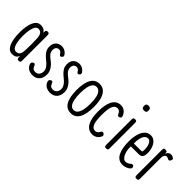

<svg xmlns="http://www.w3.org/2000/svg" viewBox="70 -1449 2226 2226"><g transform="rotate(45 1183.0 -336.0)"><path d="M261 10Q245 10 239 3Q233 -4 233 -21V-42Q227 -30 219 -18.5Q211 -7 195 1Q179 9 148 9Q121 9 100 -7.5Q79 -24 64.5 -55Q50 -86 42.5 -130.5Q35 -175 35 -232Q35 -287 42.5 -330.5Q50 -374 64.5 -404Q79 -434 100 -450Q121 -466 148 -466Q174 -466 190.5 -459.5Q207 -453 217 -443Q227 -433 233 -422V-433Q233 -453 239 -460.5Q245 -468 261 -468Q271 -468 277 -464.5Q283 -461 285.5 -453.5Q288 -446 288 -433V-21Q288 -10 285.5 -3Q283 4 277 7Q271 10 261 10ZM161 -43Q198 -43 212 -65.5Q226 -88 228 -130Q230 -172 230 -230Q230 -286 227.5 -327.5Q225 -369 210 -392.5Q195 -416 159 -416Q138 -416 122.5 -393.5Q107 -371 98.5 -329Q90 -287 90 -228Q90 -170 98.5 -128.5Q107 -87 123 -65Q139 -43 161 -43Z M490 15Q471 15 454.5 11Q438 7 424 -1Q410 -9 400 -20.5Q390 -32 383 -47Q379 -56 378 -63.5Q377 -71 379 -77.5Q381 -84 386 -88Q401 -102 413.5 -98Q426 -94 432 -74Q435 -65 440 -57.5Q445 -50 451.5 -44.5Q458 -39 467 -36.5Q476 -34 487 -34Q518 -34 536 -55Q554 -76 554 -113Q554 -124 550.5 -135.5Q547 -147 540.5 -157.5Q534 -168 525.5 -178Q517 -188 507.5 -197.5Q498 -207 487 -215Q458 -238 440 -257Q422 -276 412 -293Q402 -310 398.5 -326.5Q395 -343 395 -359Q395 -392 407.5 -415.5Q420 -439 443.5 -452Q467 -465 500 -465Q512 -465 523 -462Q534 -459 544.5 -453.5Q555 -448 564.5 -440Q574 -432 582 -422Q591 -411 592.5 -400.5Q594 -390 588 -383Q577 -370 566.5 -369Q556 -368 548 -381Q542 -392 534 -400Q526 -408 517.5 -412Q509 -416 500 -416Q485 -416 473.5 -409.5Q462 -403 455.5 -390Q449 -377 449 -359Q449 -343 453.5 -329.5Q458 -316 467 -304Q476 -292 488.5 -281Q501 -270 517 -258Q538 -243 554.5 -225.5Q571 -208 582.5 -189.5Q594 -171 600 -152Q606 -133 606 -114Q606 -53 575.5 -19Q545 15 490 15Z M778 15Q759 15 742.5 11Q726 7 712 -1Q698 -9 688 -20.5Q678 -32 671 -47Q667 -56 666 -63.5Q665 -71 667 -77.5Q669 -84 674 -88Q689 -102 701.5 -98Q714 -94 720 -74Q723 -65 728 -57.5Q733 -50 739.5 -44.5Q746 -39 755 -36.5Q764 -34 775 -34Q806 -34 824 -55Q842 -76 842 -113Q842 -124 838.5 -135.5Q835 -147 828.5 -157.5Q822 -168 813.5 -178Q805 -188 795.5 -197.5Q786 -207 775 -215Q746 -238 728 -257Q710 -276 700 -293Q690 -310 686.5 -326.5Q683 -343 683 -359Q683 -392 695.5 -415.5Q708 -439 731.5 -452Q755 -465 788 -465Q800 -465 811 -462Q822 -459 832.5 -453.5Q843 -448 852.5 -440Q862 -432 870 -422Q879 -411 880.5 -400.5Q882 -390 876 -383Q865 -370 854.5 -369Q844 -368 836 -381Q830 -392 822 -400Q814 -408 805.5 -412Q797 -416 788 -416Q773 -416 761.5 -409.5Q750 -403 743.5 -390Q737 -377 737 -359Q737 -343 741.5 -329.5Q746 -316 755 -304Q764 -292 776.5 -281Q789 -270 805 -258Q826 -243 842.5 -225.5Q859 -208 870.5 -189.5Q882 -171 888 -152Q894 -133 894 -114Q894 -53 863.5 -19Q833 15 778 15Z M1116 13Q1081 13 1054.5 -2Q1028 -17 1010 -47.5Q992 -78 983 -122.5Q974 -167 974 -226Q974 -285 983 -330Q992 -375 1009.5 -405Q1027 -435 1053.5 -450.5Q1080 -466 1114 -466Q1161 -466 1192.5 -439Q1224 -412 1240 -359Q1256 -306 1256 -227Q1256 -168 1247 -123Q1238 -78 1220.5 -48Q1203 -18 1177 -2.5Q1151 13 1116 13ZM1114 -37Q1143 -37 1162 -58.5Q1181 -80 1191 -123Q1201 -166 1201 -229Q1201 -291 1191 -332.5Q1181 -374 1161.5 -395Q1142 -416 1113 -416Q1086 -416 1067 -395Q1048 -374 1038.5 -332Q1029 -290 1029 -228Q1029 -165 1038.5 -122.5Q1048 -80 1067 -58.5Q1086 -37 1114 -37Z M1466 11Q1429 11 1402.5 -6Q1376 -23 1359 -54.5Q1342 -86 1334 -129.5Q1326 -173 1326 -227Q1326 -281 1334 -324.5Q1342 -368 1358.5 -400Q1375 -432 1401.5 -449Q1428 -466 1464 -466Q1488 -466 1506.5 -457.5Q1525 -449 1539.5 -434Q1554 -419 1562 -399Q1566 -391 1568 -382Q1570 -373 1564 -365Q1560 -359 1554 -356Q1548 -353 1540 -352Q1525 -350 1517 -366Q1511 -378 1505.5 -387Q1500 -396 1493 -401.5Q1486 -407 1479 -410Q1472 -413 1463 -413Q1432 -413 1414.5 -389.5Q1397 -366 1390.5 -324.5Q1384 -283 1384 -227Q1384 -172 1390.5 -130.5Q1397 -89 1414 -65.5Q1431 -42 1461 -42Q1472 -42 1482 -46Q1492 -50 1500 -58.5Q1508 -67 1513 -78Q1518 -88 1524.5 -92Q1531 -96 1537 -96Q1544 -96 1550 -92.5Q1556 -89 1562 -81Q1566 -76 1566.5 -70.5Q1567 -65 1566 -60Q1565 -55 1562 -50Q1553 -31 1538.5 -17.5Q1524 -4 1505.5 3.5Q1487 11 1466 11Z M1695 11Q1685 11 1678.5 8Q1672 5 1669.5 -1.5Q1667 -8 1667 -19V-437Q1667 -448 1669.5 -454.5Q1672 -461 1678.5 -463.5Q1685 -466 1696 -466Q1707 -466 1713 -463Q1719 -460 1721.5 -453.5Q1724 -447 1724 -435V-18Q1724 -7 1721.5 -0.5Q1719 6 1712.5 8.5Q1706 11 1695 11ZM1695 -610Q1681 -610 1673 -614Q1665 -618 1661.5 -627Q1658 -636 1658 -650Q1658 -664 1661.5 -672Q1665 -680 1673.5 -683.5Q1682 -687 1696 -687Q1710 -687 1718 -683Q1726 -679 1729.5 -670.5Q1733 -662 1733 -647Q1733 -634 1729.5 -625.5Q1726 -617 1718 -613.5Q1710 -610 1695 -610Z M1961 12Q1925 12 1898.5 -6Q1872 -24 1855.5 -56.5Q1839 -89 1831 -134Q1823 -179 1823 -234Q1823 -299 1837.5 -351Q1852 -403 1881.5 -433.5Q1911 -464 1957 -464Q1985 -464 2007 -450Q2029 -436 2044 -412Q2059 -388 2067 -357Q2075 -326 2075 -293Q2075 -244 2058 -226.5Q2041 -209 2009 -209H1882Q1880 -155 1892 -117Q1904 -79 1922.5 -59Q1941 -39 1960 -39Q1976 -39 1987 -42.5Q1998 -46 2005.5 -51Q2013 -56 2019 -61.5Q2025 -67 2031.5 -70.5Q2038 -74 2047 -74Q2055 -74 2059 -70.5Q2063 -67 2065 -62Q2069 -55 2069.5 -52Q2070 -49 2070 -42Q2070 -33 2054.5 -20Q2039 -7 2014 2.5Q1989 12 1961 12ZM1882 -257H1989Q2009 -257 2015.5 -260.5Q2022 -264 2022 -292Q2022 -325 2015 -353Q2008 -381 1993.5 -398.5Q1979 -416 1958 -416Q1933 -416 1915.5 -395.5Q1898 -375 1889.5 -339Q1881 -303 1882 -257Z M2192 11Q2182 11 2176 8Q2170 5 2167.5 -2Q2165 -9 2165 -20V-437Q2165 -449 2167.5 -455.5Q2170 -462 2176 -464Q2182 -466 2193 -466Q2203 -466 2209.5 -464Q2216 -462 2219 -455.5Q2222 -449 2222 -437V-425Q2227 -441 2234 -450.5Q2241 -460 2249.5 -465Q2258 -470 2266.5 -471.5Q2275 -473 2282 -473Q2286 -473 2292 -471.5Q2298 -470 2305 -467.5Q2312 -465 2317.5 -461.5Q2323 -458 2327 -453.5Q2331 -449 2331 -443Q2331 -430 2322.5 -418Q2314 -406 2305 -406Q2298 -406 2293 -408Q2288 -410 2284 -413Q2280 -416 2274 -418Q2268 -420 2258 -420Q2251 -420 2244.5 -416Q2238 -412 2233 -405Q2228 -398 2225 -388Q2222 -378 2222 -367V-18Q2222 -7 2219.5 -0.5Q2217 6 2210.5 8.5Q2204 11 2192 11Z"/></g></svg>

Font: Fredoka Condensed Light
Style: Regular
Weight: 300
Width: 3
Designer: Ben Nathan
Foundry: Milena B. Brandão, Ben Nathan
Version: Version 2.001